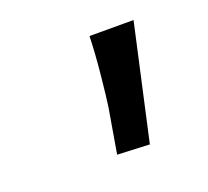

<svg xmlns="http://www.w3.org/2000/svg" viewBox="-58 -775 413 381"><g transform="rotate(-20 148.0 -584.5)"><path d="M133 -466 149 -560Q152 -580 156.5 -625Q161 -670 162 -706H255L201 -463Z"/></g></svg>

Font: Andada Pro SemiBold
Style: Italic
Weight: 600
Italic angle: -6.99998°
Designer: Carolina Giovagnoli
Foundry: Huerta Tipografica
Version: Version 3.005